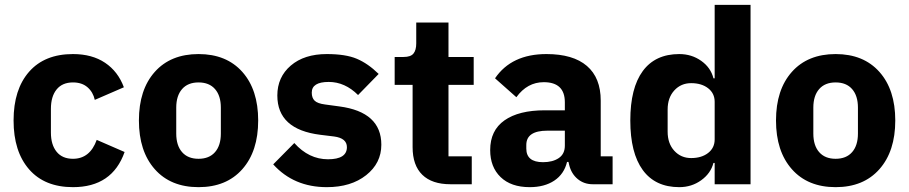

<svg xmlns="http://www.w3.org/2000/svg" viewBox="-20 -760 3749 792"><path d="M281 12Q164 12 100 -61.5Q36 -135 36 -263Q36 -391 100 -464Q164 -537 281 -537Q360 -537 413.5 -501Q467 -465 491 -400L371 -348Q364 -380 341 -400Q318 -420 281 -420Q237 -420 213.5 -391Q190 -362 190 -311V-213Q190 -163 213.5 -134Q237 -105 281 -105Q351 -105 379 -183L494 -133Q443 12 281 12Z M979.5 -62Q914 12 799 12Q684 12 618.5 -62Q553 -136 553 -263Q553 -390 618.5 -463.5Q684 -537 799 -537Q914 -537 979.5 -463.5Q1045 -390 1045 -263Q1045 -136 979.5 -62ZM891 -209V-316Q891 -365 867 -392.5Q843 -420 799 -420Q755 -420 731 -392.5Q707 -365 707 -316V-209Q707 -160 731 -132.5Q755 -105 799 -105Q843 -105 867 -132.5Q891 -160 891 -209Z M1328 12Q1192 12 1107 -82L1194 -170Q1254 -103 1333 -103Q1411 -103 1411 -153Q1411 -190 1358 -197L1301 -204Q1124 -226 1124 -366Q1124 -442 1179.5 -489.5Q1235 -537 1328 -537Q1406 -537 1452 -517.5Q1498 -498 1542 -455L1457 -368Q1403 -422 1336 -422Q1266 -422 1266 -378Q1266 -356 1278 -344.5Q1290 -333 1321 -329L1380 -321Q1553 -298 1553 -163Q1553 -87 1490.5 -37.5Q1428 12 1328 12Z M1838 0Q1762 0 1722 -39Q1682 -78 1682 -153V-410H1608V-525H1645Q1674 -525 1685.5 -539Q1697 -553 1697 -581V-667H1830V-525H1934V-410H1830V-115H1926V0Z M2165 12Q2088 12 2045 -29.5Q2002 -71 2002 -141Q2002 -222 2061 -263.5Q2120 -305 2227 -305H2310V-338Q2310 -421 2223 -421Q2155 -421 2110 -359L2022 -437Q2090 -537 2234 -537Q2344 -537 2401 -488Q2458 -439 2458 -345V-115H2507V0H2425Q2389 0 2363 -21.5Q2337 -43 2328 -79L2325 -92H2319Q2307 -42 2266.5 -15Q2226 12 2165 12ZM2220 -91Q2260 -91 2285 -108Q2310 -125 2310 -159V-221H2238Q2151 -221 2151 -162V-147Q2151 -91 2220 -91Z M2782 12Q2683 12 2631.5 -58.5Q2580 -129 2580 -263Q2580 -397 2631.5 -467Q2683 -537 2782 -537Q2833 -537 2872.5 -509Q2912 -481 2923 -437H2928V-740H3076V0H2928V-88H2923Q2912 -45 2872.5 -16.5Q2833 12 2782 12ZM2831 -108Q2874 -108 2901 -129Q2928 -150 2928 -185V-340Q2928 -375 2901 -396Q2874 -417 2831 -417Q2789 -417 2761.5 -387Q2734 -357 2734 -308V-217Q2734 -168 2761.5 -138Q2789 -108 2831 -108Z M3607.5 -62Q3542 12 3427 12Q3312 12 3246.5 -62Q3181 -136 3181 -263Q3181 -390 3246.5 -463.5Q3312 -537 3427 -537Q3542 -537 3607.5 -463.5Q3673 -390 3673 -263Q3673 -136 3607.5 -62ZM3519 -209V-316Q3519 -365 3495 -392.5Q3471 -420 3427 -420Q3383 -420 3359 -392.5Q3335 -365 3335 -316V-209Q3335 -160 3359 -132.5Q3383 -105 3427 -105Q3471 -105 3495 -132.5Q3519 -160 3519 -209Z"/></svg>

Font: Anuphan
Style: Bold
Weight: 700
Designer: Mike Abbink, Paul van der Laan, Pieter van Rosmalen, Mint Tantisuwanna
Foundry: Bold Monday; Cadson Demak
Version: Version 3.002;hotconv 1.0.109;makeotfexe 2.5.65596